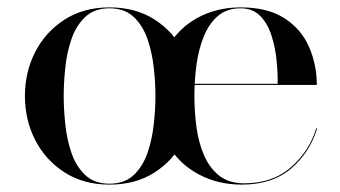

<svg xmlns="http://www.w3.org/2000/svg" viewBox="-20 -490 921 520"><path d="M276.5 10Q206.5 10 155 -23Q103.5 -56 75.5 -110.5Q47.5 -165 47.5 -230Q47.5 -295 75.5 -349.5Q103.5 -404 155 -437Q206.5 -470 276.5 -470Q347.5 -470 398.8 -437Q450 -404 477.8 -349.5Q505.5 -295 505.5 -230Q505.5 -165 477.8 -110.5Q450 -56 398.8 -23Q347.5 10 276.5 10ZM276.5 7.5Q317.5 7.5 342.2 -16Q367 -39.5 379.5 -76Q392 -112.5 396.5 -153.8Q401 -195 401 -230Q401 -265.5 396.5 -306.5Q392 -347.5 379.5 -384Q367 -420.5 342.2 -444Q317.5 -467.5 276.5 -467.5Q235.5 -467.5 210.8 -444Q186 -420.5 173.5 -384Q161 -347.5 156.8 -306.5Q152.5 -265.5 152.5 -230Q152.5 -195 156.8 -153.8Q161 -112.5 173.5 -76Q186 -39.5 210.8 -16Q235.5 7.5 276.5 7.5ZM634.5 10Q569 10 516.2 -18.8Q463.5 -47.5 432.5 -101.2Q401.5 -155 401.5 -230Q401.5 -305 431.8 -358.8Q462 -412.5 514 -441.2Q566 -470 631.5 -470Q705.5 -470 751 -440.2Q796.5 -410.5 817.2 -362.5Q838 -314.5 838 -260H468.5V-263H732Q732.5 -292 729 -327Q725.5 -362 715.2 -394Q705 -426 684.8 -446.8Q664.5 -467.5 631.5 -467.5Q594.5 -467.5 570.2 -446.8Q546 -426 532 -391.5Q518 -357 512.2 -315Q506.5 -273 506.5 -230Q506.5 -187.5 512.2 -145.2Q518 -103 532.8 -69Q547.5 -35 573.8 -14.2Q600 6.5 641 6.5Q718.5 6.5 768.2 -37.2Q818 -81 836.5 -142.5H839Q819.5 -77.5 768.8 -33.8Q718 10 634.5 10Z"/></svg>

Font: Bodoni Moda 72pt
Style: Regular
Weight: 400
Designer: Owen Earl
Foundry: indestructible type
Version: Version 2.005